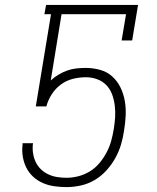

<svg xmlns="http://www.w3.org/2000/svg" viewBox="-20 -755 640 783"><path d="M251 8Q226 8 201.5 4.5Q177 1 155 -8.5Q133 -18 115.5 -34Q98 -50 87.5 -71Q77 -92 73 -116Q69 -140 72 -165V-171H115L114 -167Q112 -148 115 -129Q118 -110 126 -93.5Q134 -77 147 -64.5Q160 -52 177 -44Q194 -36 213 -33Q232 -30 251 -30Q276 -30 300.5 -36.5Q325 -43 347 -56.5Q369 -70 386 -90.5Q403 -111 415 -134Q427 -157 433.5 -180.5Q440 -204 444 -229Q448 -253 449.5 -277Q451 -301 448 -325Q445 -349 437 -370.5Q429 -392 413.5 -408Q398 -424 376 -432Q354 -440 330 -440Q304 -440 277.5 -433.5Q251 -427 228.5 -410.5Q206 -394 191 -370.5Q176 -347 169 -321H126L188 -697H161L168 -735H543L519 -590H476L494 -697H231L187 -427Q201 -440 218.5 -450.5Q236 -461 254.5 -467.5Q273 -474 292 -476Q311 -478 330 -478Q360 -478 388.5 -470Q417 -462 438 -443Q459 -424 471.5 -398Q484 -372 489 -343Q494 -314 492.5 -283.5Q491 -253 486 -223Q482 -194 473.5 -165.5Q465 -137 450 -110Q435 -83 413.5 -59.5Q392 -36 365.5 -20.5Q339 -5 309.5 1.5Q280 8 251 8Z"/></svg>

Font: Iosevka Curly Slab XLtEx
Style: Italic
Weight: 200
Width: 7
Italic angle: -9°
Monospace: yes
Designer: Belleve Invis
Foundry: Belleve Invis
Version: Version 11.1.0; ttfautohint (v1.8.3)